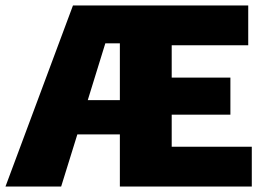

<svg xmlns="http://www.w3.org/2000/svg" viewBox="-27 -680 960 700"><path d="M891 -145V0H490H410V-190H255L196 0H-7L239 -660H400H599H878V-515H599V-397H813V-262H599V-145ZM410 -315V-522H357L293 -315Z"/></svg>

Font: Work Sans ExtraBold
Style: Regular
Weight: 800
Designer: Wei Huang
Foundry: Wei Huang
Version: Version 1.500